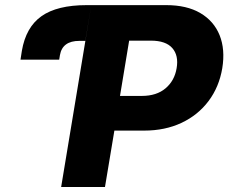

<svg xmlns="http://www.w3.org/2000/svg" viewBox="-20 -748 913 768"><path d="M62 -509.3 67.4 -544.4Q83.5 -639.2 146 -683.3Q208.5 -727.5 327.1 -727.5H645Q727.1 -727.5 781.2 -695.8Q835.4 -664.1 858.4 -607.2Q881.3 -550.3 869.1 -475.1Q856.4 -399.9 814.2 -343.8Q772 -287.6 706.1 -256.6Q640.1 -225.6 556.6 -225.6H437.5L399.9 0H224.6L345.2 -727.5L321.3 -584.5H297.4Q229.5 -584.5 219.7 -527.3L216.8 -509.3ZM460 -364.3H546.9Q606.4 -364.3 642.3 -394.8Q678.2 -425.3 686.5 -475.1Q695.3 -525.9 669.2 -555.7Q643.1 -585.4 583.5 -585.4H496.6Z"/></svg>

Font: Inter Extra Bold
Style: Italic
Weight: 800
Italic angle: -9.39999°
Designer: Rasmus Andersson
Foundry: rsms
Version: Version 4.000;git-3c8e0fc